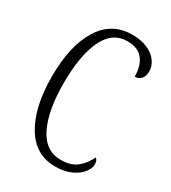

<svg xmlns="http://www.w3.org/2000/svg" viewBox="-180 -818 823 922"><g transform="rotate(30 232.0 -357.0)"><path d="M44 -358Q44 -528 105 -626Q166 -724 280 -724Q328 -724 363.5 -708.5Q399 -693 418 -667Q437 -641 437 -611Q437 -585 424 -570Q411 -555 389 -555Q389 -614 361.5 -649.5Q334 -685 275 -685Q191 -685 150 -597.5Q109 -510 109 -358Q109 -206 152 -118.5Q195 -31 281 -31Q334 -31 366.5 -55.5Q399 -80 421 -125Q434 -117 434 -94Q434 -72 415 -47.5Q396 -23 359.5 -6.5Q323 10 273 10Q163 10 103.5 -89.5Q44 -189 44 -358Z"/></g></svg>

Font: Noto Serif CondLight
Style: Regular
Weight: 300
Width: 3
Designer: Monotype Design Team
Foundry: Monotype Imaging Inc.
Version: Version 1.001